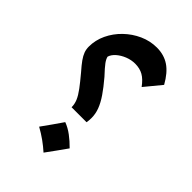

<svg xmlns="http://www.w3.org/2000/svg" viewBox="-235 -893 998 998"><g transform="rotate(45 264.5 -393.5)"><path d="M473.3 -684.8Q440.8 -743.1 401.7 -769.3Q362.5 -795.5 309.7 -795.5Q260.5 -795.5 215 -775Q169.6 -754.5 133.6 -719.7Q97.6 -684.9 76.6 -640.6Q55.7 -596.2 55.7 -548.5Q55.7 -528.8 62 -511.5Q68.3 -494.2 82.7 -473.9Q97.1 -453.7 122.2 -425.2Q155.4 -385.7 175.9 -358.1Q196.4 -330.6 205.9 -308.3Q215.4 -286 215.4 -262.4H325.5Q328.3 -277.8 328.3 -296.5Q328.3 -326.5 317.2 -356Q306.1 -385.6 283.2 -419.2Q260.3 -452.8 224.6 -494.8Q190.5 -531 177.7 -548.7Q164.8 -566.3 161.8 -580.7Q167.5 -600.2 187 -617.5Q206.6 -634.7 233.8 -645.6Q261.1 -656.4 289.3 -656.4Q323.3 -656.4 348.7 -642.1Q374.1 -627.8 398.6 -594.2ZM246.8 -184.5Q227.4 -156.4 207.9 -128.4Q188.3 -100.4 167.5 -71.8Q198.9 -54.5 226.7 -34.6Q254.5 -14.6 279.1 7.5Q300.2 -21.1 320.1 -48.9Q340.1 -76.8 359.5 -104.2Q333 -131.3 304.9 -152.3Q276.8 -173.4 246.8 -184.5Z"/></g></svg>

Font: Pinar-VF-FD
Style: Regular
Weight: 300
Designer: Amin Abedi
Version: Version 3.0